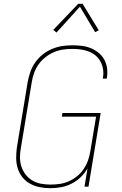

<svg xmlns="http://www.w3.org/2000/svg" viewBox="-20 -981 640 1009"><path d="M244 8Q216 8 188.5 2.5Q161 -3 137.5 -16Q114 -29 97.5 -50Q81 -71 73 -97Q65 -123 65 -151.5Q65 -180 69 -208L126 -553Q131 -580 140.5 -606Q150 -632 166.5 -655Q183 -678 205.5 -695.5Q228 -713 254 -724Q280 -735 307 -739Q334 -743 360 -743Q385 -743 410 -740Q435 -737 457 -728Q479 -719 497.5 -704Q516 -689 527.5 -668.5Q539 -648 542.5 -623.5Q546 -599 542 -574Q542 -573 541.5 -571Q541 -569 541 -568H520Q520 -569 520.5 -570.5Q521 -572 521 -573Q525 -596 521.5 -617.5Q518 -639 508 -657.5Q498 -676 482 -689.5Q466 -703 446 -710.5Q426 -718 404.5 -721Q383 -724 360 -724Q336 -724 311.5 -720.5Q287 -717 263.5 -707Q240 -697 219 -680.5Q198 -664 183 -643Q168 -622 159.5 -598.5Q151 -575 147 -550L90 -205Q85 -180 85 -154.5Q85 -129 92.5 -106Q100 -83 114.5 -64Q129 -45 150 -32.5Q171 -20 195.5 -15.5Q220 -11 246 -11Q246 -11 246 -11Q246 -11 246 -11Q246 -11 246 -11Q246 -11 246 -11Q270 -11 294 -14.5Q318 -18 341 -28Q364 -38 384 -54Q404 -70 418.5 -91Q433 -112 441.5 -135Q450 -158 454 -182L485 -368H305L308 -387H509L445 0H424L440 -96Q425 -70 403 -49Q381 -28 354.5 -15Q328 -2 300 3Q272 8 244 8ZM277 -810 260 -824 391 -961H414L499 -822L480 -812L400 -946Z"/></svg>

Font: Iosevka Curly ThExObl
Style: Regular
Weight: 100
Width: 7
Italic angle: -9°
Monospace: yes
Designer: Belleve Invis
Foundry: Belleve Invis
Version: Version 11.1.0; ttfautohint (v1.8.3)